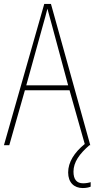

<svg xmlns="http://www.w3.org/2000/svg" viewBox="-20 -735 479 972"><path d="M352 134C352 86 382 44 433 0H437L238 -715H204L0 0H27L106 -278H332L409 -6C356 37 325 86 325 138C325 189 355 217 399 217C415 217 430 214 439 210V187C431 190 415 193 401 193C368 193 352 173 352 134ZM243 -607 325 -303H113L197 -606C206 -638 213 -662 220 -691C228 -660 235 -637 243 -607Z"/></svg>

Font: Noto Sans Khmer UI Condensed Thin
Style: Regular
Weight: 100
Width: 3
Designer: Danh Hong and the Monotype Design Team
Foundry: Monotype Imaging Inc.
Version: Version 2.002